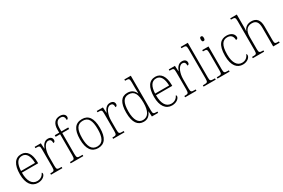

<svg xmlns="http://www.w3.org/2000/svg" viewBox="106 -1972 4691 3183"><g transform="rotate(-30 2451.0 -381.0)"><path d="M248 10C344 10 394 -49 394 -84C394 -96 389 -102 383 -106C362 -61 320 -22 252 -22C158 -22 98 -104 99 -271H410V-294C410 -451 347 -543 240 -543C122 -543 56 -451 56 -262C56 -88 130 10 248 10ZM368 -302H100C106 -431 146 -512 239 -512C326 -512 366 -427 368 -302Z M500 0H717V-25H691C635 -25 622 -30 622 -100V-278C622 -388 666 -511 739 -511C783 -511 797 -486 797 -435C822 -435 832 -453 832 -477C832 -516 804 -544 751 -544C678 -544 645 -485 623 -429H620L614 -536H496V-511H506C570 -511 581 -506 581 -438V-101C581 -30 568 -25 512 -25H500Z M877 0H1118V-25H1073C1020 -25 1007 -31 1007 -103V-506H1139V-536H1007V-599C1007 -686 1039 -742 1109 -742C1166 -742 1180 -705 1180 -655C1198 -655 1213 -670 1213 -698C1213 -739 1178 -772 1112 -772C1020 -772 966 -711 966 -597V-536H881V-506H966V-103C966 -31 953 -25 901 -25H877Z M1399 10C1525 10 1591 -78 1591 -267C1591 -455 1525 -543 1403 -543C1273 -543 1208 -454 1208 -267C1208 -79 1280 10 1399 10ZM1400 -21C1295 -21 1250 -109 1250 -267C1250 -430 1292 -512 1402 -512C1507 -512 1549 -433 1549 -267C1549 -113 1510 -21 1400 -21Z M1689 0H1906V-25H1880C1824 -25 1811 -30 1811 -100V-278C1811 -388 1855 -511 1928 -511C1972 -511 1986 -486 1986 -435C2011 -435 2021 -453 2021 -477C2021 -516 1993 -544 1940 -544C1867 -544 1834 -485 1812 -429H1809L1803 -536H1685V-511H1695C1759 -511 1770 -506 1770 -438V-101C1770 -30 1757 -25 1701 -25H1689Z M2274 10C2352 10 2396 -36 2423 -102H2425L2431 0H2551V-25H2538C2478 -25 2466 -31 2466 -95V-760H2342V-735H2357C2412 -735 2425 -730 2425 -658V-548C2425 -517 2426 -480 2428 -446H2424C2398 -506 2350 -544 2272 -544C2155 -544 2093 -456 2093 -267C2093 -77 2161 10 2274 10ZM2276 -22C2189 -21 2135 -102 2135 -265C2135 -430 2179 -511 2277 -511C2390 -511 2425 -426 2425 -265C2425 -112 2378 -23 2276 -22Z M2815 10C2911 10 2961 -49 2961 -84C2961 -96 2956 -102 2950 -106C2929 -61 2887 -22 2819 -22C2725 -22 2665 -104 2666 -271H2977V-294C2977 -451 2914 -543 2807 -543C2689 -543 2623 -451 2623 -262C2623 -88 2697 10 2815 10ZM2935 -302H2667C2673 -431 2713 -512 2806 -512C2893 -512 2933 -427 2935 -302Z M3067 0H3284V-25H3258C3202 -25 3189 -30 3189 -100V-278C3189 -388 3233 -511 3306 -511C3350 -511 3364 -486 3364 -435C3389 -435 3399 -453 3399 -477C3399 -516 3371 -544 3318 -544C3245 -544 3212 -485 3190 -429H3187L3181 -536H3063V-511H3073C3137 -511 3148 -506 3148 -438V-101C3148 -30 3135 -25 3079 -25H3067Z M3421 0H3653V-25H3634C3567 -25 3557 -30 3557 -98V-760H3421V-735H3447C3503 -735 3516 -730 3516 -660V-98C3516 -30 3506 -25 3439 -25H3421Z M3799 -654C3817 -654 3829 -663 3829 -698C3829 -732 3817 -742 3799 -742C3781 -742 3770 -732 3770 -698C3770 -663 3781 -654 3799 -654ZM3687 0H3919V-25H3898C3835 -25 3824 -30 3824 -99V-536H3704V-511H3716C3772 -511 3783 -505 3783 -435V-98C3783 -30 3772 -25 3709 -25H3687Z M4171 10C4264 10 4314 -49 4314 -85C4314 -100 4311 -108 4304 -115C4284 -67 4246 -23 4174 -23C4086 -22 4025 -102 4025 -264C4025 -453 4083 -513 4168 -513C4243 -513 4273 -464 4273 -401C4297 -401 4311 -412 4311 -436C4311 -496 4256 -543 4170 -543C4062 -543 3983 -477 3983 -263C3983 -70 4065 10 4171 10Z M4363 0H4580V-25H4568C4506 -25 4495 -30 4495 -98V-331C4495 -452 4547 -510 4636 -510C4720 -510 4753 -459 4753 -358V0H4877V-25H4866C4804 -25 4795 -31 4795 -98V-360C4795 -486 4740 -543 4644 -543C4557 -543 4514 -495 4494 -444H4492C4493 -456 4495 -478 4495 -497V-760H4369V-735H4388C4440 -735 4453 -729 4453 -660V-99C4453 -30 4442 -25 4380 -25H4363Z"/></g></svg>

Font: Noto Serif Devanagari SemiCondensed ExtraLight
Style: Regular
Weight: 200
Width: 4
Designer: Universal Thirst, Indian Type Foundry and the Monotype Design Team
Foundry: Monotype Imaging Inc.
Version: Version 2.004